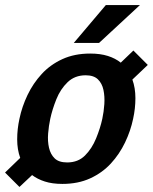

<svg xmlns="http://www.w3.org/2000/svg" viewBox="-35 -720 605 760"><path d="M212 8Q172 8 142.5 -1.5Q113 -11 92 -27L42 20L-15 -37L45 -95Q33 -128 33 -168.5Q33 -209 42 -250Q52 -298 74 -344Q96 -390 130 -427Q164 -464 212 -486Q260 -508 322 -508Q362 -508 392 -498.5Q422 -489 443 -472L493 -520L550 -463L489 -405Q501 -372 501 -331.5Q501 -291 492 -250Q482 -202 460 -156Q438 -110 404 -73Q370 -36 322 -14Q274 8 212 8ZM231 -77Q274 -77 301.5 -104.5Q329 -132 345.5 -172.5Q362 -213 370 -250Q376 -278 378 -308Q380 -338 374.5 -364Q369 -390 352.5 -406Q336 -422 304 -422Q261 -422 232.5 -394.5Q204 -367 188 -327Q172 -287 164 -250Q158 -222 155.5 -191.5Q153 -161 159 -135Q165 -109 181.5 -93Q198 -77 231 -77ZM519 -700 357 -550H257L384 -700Z"/></svg>

Font: Epunda Sans SemiBold
Style: Italic
Weight: 600
Italic angle: -12.0243°
Designer: Simon Atzbach
Foundry: typofactur
Version: Version 2.204; ttfautohint (v1.8.4.7-5d5b)